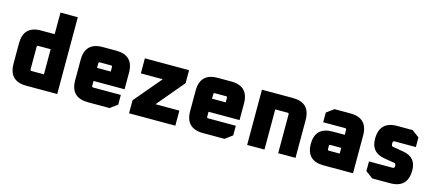

<svg xmlns="http://www.w3.org/2000/svg" viewBox="-53 -1263 4058 1787"><g transform="rotate(15 1976.0 -370.0)"><path d="M60 -168V-364Q60 -532 228 -532H359V-740H526V0H228Q60 0 60 -168ZM227 -158Q227 -145 240 -145H359V-387H240Q227 -387 227 -374Z M654 -168V-364Q654 -532 822 -532H952Q1120 -532 1120 -364V-205H821V-158Q821 -145 834 -145H1100V-52L1030 0H822Q654 0 654 -168ZM821 -331H953V-374Q953 -387 940 -387H834Q821 -387 821 -374Z M1218 0V-125L1439 -387H1228V-532H1654V-407L1434 -145H1664V0Z M1762 -168V-364Q1762 -532 1930 -532H2060Q2228 -532 2228 -364V-205H1929V-158Q1929 -145 1942 -145H2208V-52L2138 0H1930Q1762 0 1762 -168ZM1929 -331H2061V-374Q2061 -387 2048 -387H1942Q1929 -387 1929 -374Z M2356 0V-532H2654Q2822 -532 2822 -364V0H2655V-374Q2655 -387 2642 -387H2523V0Z M3094 0Q2926 0 2926 -163Q2926 -326 3094 -326H3209V-374Q3209 -387 3196 -387H2985V-480L3055 -532H3208Q3376 -532 3376 -364V0ZM3093 -158Q3093 -145 3106 -145H3209V-200H3106Q3093 -200 3093 -187Z M3491 -52V-145H3721Q3737 -145 3737 -167Q3737 -190 3722 -193L3620 -210Q3491 -232 3491 -363Q3491 -532 3659 -532H3808L3878 -480V-387H3672Q3656 -387 3656 -365Q3656 -336 3672 -334L3774 -317Q3902 -296 3902 -169Q3902 0 3734 0H3561Z"/></g></svg>

Font: Oxanium ExtraLight ExtraBold
Style: Regular
Weight: 800
Version: Version 2.000